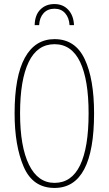

<svg xmlns="http://www.w3.org/2000/svg" viewBox="-20 -917 536 947"><path d="M249 10Q142 10 97 -94Q52 -198 52 -358Q52 -540 102.5 -632Q153 -724 249 -724Q351 -724 397.5 -626Q444 -528 444 -358Q444 10 249 10ZM249 -15Q333 -15 375 -102Q417 -189 417 -358Q417 -524 375 -611.5Q333 -699 249 -699Q164 -699 121.5 -611Q79 -523 79 -358Q79 -194 123 -104.5Q167 -15 249 -15ZM345 -793H323Q321 -829 301.5 -851.5Q282 -874 249 -874Q215 -874 195 -852Q175 -830 173 -793H151Q152 -843 179 -870Q206 -897 248 -897Q291 -897 317 -868.5Q343 -840 345 -793Z"/></svg>

Font: Noto Sans Display Thin Cond
Style: Regular
Weight: 250
Width: 3
Designer: Monotype Design team
Foundry: Monotype Imaging Inc.
Version: Version 1.000